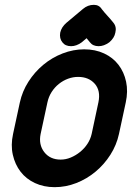

<svg xmlns="http://www.w3.org/2000/svg" viewBox="-20 -764 545 794"><path d="M323 -727Q343 -744 368 -744Q390 -744 401 -726Q412 -712 425 -698Q438 -684 449 -670Q463 -653 457 -629Q453 -607 432 -589Q421 -581 410 -577Q399 -573 388 -573Q364 -573 352 -589L338 -606L318 -589Q307 -581 296 -577Q285 -573 274 -573Q250 -573 238 -589Q225 -605 229 -629Q234 -652 255 -670ZM62 -340Q72 -386 97.5 -426Q123 -466 159 -496Q195 -526 239 -543Q283 -560 328 -560Q374 -560 410.5 -543Q447 -526 470 -496Q493 -466 501.5 -426Q510 -386 500 -340L472 -210Q462 -164 436.5 -124Q411 -84 375 -54Q339 -24 295.5 -7Q252 10 206 10Q161 10 124.5 -7Q88 -24 65 -54Q42 -84 33 -124Q24 -164 34 -210ZM148 -210Q139 -166 163 -135Q187 -104 231 -104Q252 -104 272.5 -112.5Q293 -121 311 -135.5Q329 -150 341.5 -169Q354 -188 359 -210L387 -341Q397 -389 372 -417.5Q347 -446 303 -446Q282 -446 261.5 -438.5Q241 -431 223.5 -417Q206 -403 193.5 -383.5Q181 -364 176 -340Z"/></svg>

Font: VDS
Style: Bold Italic
Weight: 700
Designer: artmaker
Foundry: artmaker
Version: Version 1.000 2009 initial release